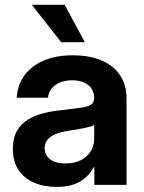

<svg xmlns="http://www.w3.org/2000/svg" viewBox="-20 -751 587 780"><path d="M210.4 8.3Q158.7 8.3 118.7 -8.8Q78.6 -25.9 55.4 -60.3Q32.2 -94.7 32.2 -146Q32.2 -189.9 48.6 -218.8Q64.9 -247.6 93.3 -264.9Q121.6 -282.2 158 -291.3Q194.3 -300.3 234.4 -304.2Q282.2 -309.6 310.1 -313.7Q337.9 -317.9 350.1 -326.2Q362.3 -334.5 362.3 -351.6V-355Q362.3 -375.5 351.6 -391.4Q340.8 -407.2 320.8 -416Q300.8 -424.8 272.9 -424.8Q244.6 -424.8 223.4 -415.8Q202.1 -406.7 189.5 -390.9Q176.8 -375 174.8 -354H47.9Q51.3 -406.2 79.3 -444.8Q107.4 -483.4 157.5 -504.9Q207.5 -526.4 276.4 -526.4Q328.1 -526.4 368.7 -514.2Q409.2 -502 437.3 -479Q465.3 -456.1 479.7 -423.6Q494.1 -391.1 494.1 -350.6V0H363.3V-72.8H361.3Q348.6 -48.8 328.9 -30.5Q309.1 -12.2 280 -2Q251 8.3 210.4 8.3ZM245.6 -86.9Q282.7 -86.9 309.1 -100.6Q335.4 -114.3 349.1 -137.5Q362.8 -160.6 362.8 -189.5V-243.7Q356.9 -239.7 346.2 -236.6Q335.4 -233.4 321 -230.5Q306.6 -227.5 289.6 -224.6Q272.5 -221.7 254.4 -219.2Q229 -215.3 207.8 -207Q186.5 -198.7 174.1 -184.6Q161.6 -170.4 161.6 -148.4Q161.6 -129.4 171.9 -115.5Q182.1 -101.6 200.9 -94.2Q219.7 -86.9 245.6 -86.9ZM228.5 -579.6 109.4 -731.4H242.7L324.7 -579.6Z"/></svg>

Font: Inter Cardless Display
Style: Bold
Weight: 700
Designer: Rasmus Andersson
Foundry: rsms
Version: Version 4.001;git-9221beed3